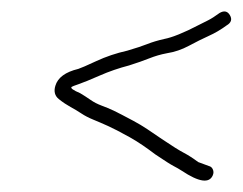

<svg xmlns="http://www.w3.org/2000/svg" viewBox="-20 -407 431 340"><path d="M387.2 -380C383 -387.3 376.9 -388.7 368.8 -384C360.9 -378.2 354.2 -373.9 348.6 -371.1C342.9 -368.4 337.6 -365.7 332.5 -363C305.6 -348.9 284.6 -340.6 270.9 -338C259.3 -335.4 249.4 -332.4 240.9 -329C232.5 -325.7 220.9 -321.8 205.5 -317.3C185.8 -312.9 167.5 -306.7 150.5 -298.8C133.5 -290.9 122.9 -286.3 118.7 -285C95.8 -279.5 82.2 -269.5 78 -255C75 -245 77.1 -237.2 84.2 -231.5C91.3 -225.8 98.3 -221.2 105 -217.5C111.8 -213.8 118.2 -210 124.2 -206C130.2 -202 137.3 -198.3 145.5 -195C153.6 -191.7 162.1 -188 171 -184C179.9 -180 193 -173.3 209.7 -164C226.1 -154.8 240.3 -144.7 255 -133.6C271.4 -122.5 282.2 -115.7 287.4 -113C292.6 -110.3 297.5 -107.5 302.1 -104.5C332.2 -84.5 350.5 -81.8 356.8 -96.5C358.4 -100.2 358.4 -103.7 356.9 -107C355.5 -110.3 353.1 -112.3 349.9 -113L331 -120C321.6 -127 313.1 -132.4 305.7 -136.3C298.3 -140.1 285.2 -148.2 266.6 -160.8C248.3 -173.3 233.2 -184 216.6 -192.8C199.9 -201.6 188.6 -207.7 181.5 -211C174.4 -214.3 167.2 -217.3 159.9 -220C152.7 -222.7 146.2 -226 140.5 -230C134.8 -234 128.6 -238 121.9 -242C109.4 -247.3 104.4 -251 106.8 -253.1C107.6 -253.8 111.9 -255.5 119.6 -258.1C127.2 -260.7 139.5 -265.7 156.4 -273.1C173.3 -280.6 191.2 -286.6 208.5 -291.1C223 -295.7 235 -299.9 244.7 -303.8C254.3 -307.6 264.3 -310.6 275.5 -312.7C289 -314.8 302 -319.2 314.5 -325.9C327 -332.6 338.7 -338.5 349.6 -343.4C360.6 -348.3 371.1 -354.5 381.3 -362C389.4 -366.7 391.4 -372.7 387.2 -380Z"/></svg>

Font: Proton
Style: BdCndIt
Weight: 500
Version: Version 1.017